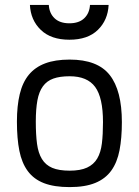

<svg xmlns="http://www.w3.org/2000/svg" viewBox="-20 -753 568 783"><path d="M264 -510Q378 -510 427.5 -447Q477 -384 477 -255Q477 -190 467.5 -140.5Q458 -91 434 -57.5Q410 -24 368.5 -7Q327 10 264 10Q201 10 159.5 -6Q118 -22 93.5 -55Q69 -88 59 -138Q49 -188 49 -257Q49 -321 60.5 -369Q72 -417 97.5 -448Q123 -479 164 -494.5Q205 -510 264 -510ZM264 -57Q308 -57 335 -69.5Q362 -82 376.5 -106.5Q391 -131 395.5 -168Q400 -205 400 -255Q400 -355 368 -398.5Q336 -442 264 -442Q224 -442 197.5 -432.5Q171 -423 155 -401Q139 -379 132.5 -343.5Q126 -308 126 -257Q126 -204 131 -166.5Q136 -129 151 -104.5Q166 -80 193 -68.5Q220 -57 264 -57ZM179 -733Q181 -699 202.5 -678.5Q224 -658 263 -658Q302 -658 323.5 -678.5Q345 -699 347 -733H423Q420 -671 379 -631Q338 -591 263 -591Q188 -591 146.5 -631Q105 -671 102 -733Z"/></svg>

Font: Panefresco 400wt
Style: Regular
Weight: 400
Foundry: Campivisivi & Chank Co
Version: Version 1.002